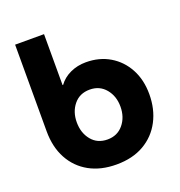

<svg xmlns="http://www.w3.org/2000/svg" viewBox="-133 -842 905 967"><g transform="rotate(-20 319.0 -359.0)"><path d="M329 12Q245 12 183.5 -22Q122 -56 88 -118.5Q54 -181 54 -266V-730H209V-457H212Q235 -489 273.5 -507Q312 -525 358 -525Q430 -525 485.5 -492Q541 -459 572.5 -400.5Q604 -342 604 -265Q604 -185 571 -122Q538 -59 476.5 -23.5Q415 12 329 12ZM329 -122Q382 -122 414 -160.5Q446 -199 446 -256Q446 -312 414 -350.5Q382 -389 329 -389Q275 -389 243.5 -350.5Q212 -312 212 -256Q212 -199 243.5 -160.5Q275 -122 329 -122Z"/></g></svg>

Font: MuseoModerno
Style: Bold
Weight: 700
Designer: Pablo Cosgaya, Héctor Gatti, Marcela Romero, and the Authors of The MuseoModerno Project.
Foundry: Omnibus-Type Team
Version: Version 1.001